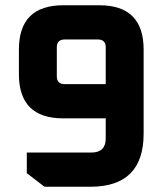

<svg xmlns="http://www.w3.org/2000/svg" viewBox="-20 -710 618 730"><path d="M51.9 -427.6V-521.6Q51.9 -690 220.3 -690H357.7Q526.1 -690 526.1 -521.6V-202Q526.1 0 324.1 0H149L81.9 -51.7V-130.1H328.1Q382 -130.1 382 -184.1V-260H220.3Q51.9 -260 51.9 -427.6ZM196 -420.1Q196 -390.1 226 -390.1H382V-530.1Q382 -559.9 352 -559.9H226Q196 -559.9 196 -530.1Z"/></svg>

Font: Oxanium ExtraLight
Style: Regular
Weight: 200
Designer: Severin Meyer
Version: Version 2.000